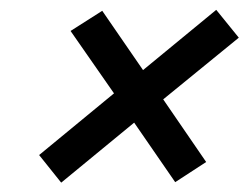

<svg xmlns="http://www.w3.org/2000/svg" viewBox="-20 -536 518 400"><path d="M107.5 -155.5 61.5 -213 217.5 -341.5 127 -471.5 193 -513.5 278 -390 430.5 -515.5 477.5 -457.5 320 -329 409.5 -198.5 345 -156.5 259.5 -280.5Z"/></svg>

Font: Libre Caslon Text
Style: Italic
Weight: 400
Italic angle: -22.583°
Designer: Pablo Impallari, Rodrigo Fuenzalida, Katja Schimmel
Foundry: Pablo Impallari, Rodrigo Fuenzalida
Version: Version 2.000